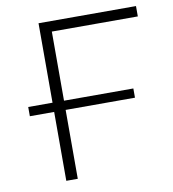

<svg xmlns="http://www.w3.org/2000/svg" viewBox="-79 -770 759 840"><g transform="rotate(-10 300.0 -350.0)"><path d="M148 0V-306H40V-347H148V-700H581V-654H199V-347H507V-306H199V0Z"/></g></svg>

Font: Montserrat Z Light
Style: Regular
Weight: 300
Designer: Julieta Ulanovsky
Foundry: Julieta Ulanovsky
Version: Version 8.000